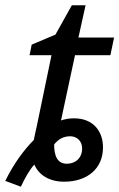

<svg xmlns="http://www.w3.org/2000/svg" viewBox="-68 -678 452 727"><path d="M11 29C26 -3 43 -34 62 -55C79 -15 119 10 175 10C262 10 322 -39 322 -120C322 -179 287 -230 212 -230C194 -230 178 -227 163 -222L216 -469H350L364 -536H229L256 -658H204L142 -547L52 -509L44 -469H127L71 -199C67 -182 63 -164 60 -148C23 -111 -17 -57 -48 7ZM137 -131C152 -150 171 -162 198 -162C222 -162 243 -145 243 -116C243 -79 217 -58 185 -58C148 -58 137 -90 137 -131Z"/></svg>

Font: BC Sans
Style: Italic
Weight: 400
Italic angle: -12°
Designer: Monotype Design Team
Designer: Province of B.C.
Foundry: Monotype Imaging Inc.
Version: Version 2.000;GOOG;noto-source:20170915:90ef993387c0